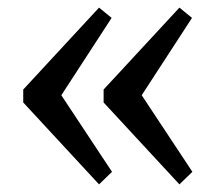

<svg xmlns="http://www.w3.org/2000/svg" viewBox="-20 -505 575 504"><path d="M141 -255 274 -54 240 -21 41 -236V-270L240 -485L273 -458ZM352 -255 485 -54 451 -21 252 -236V-270L451 -485L484 -458Z"/></svg>

Font: Domine
Style: Regular
Weight: 400
Designer: Pablo Impallari, Rodrigo Fuenzalida, Brenda Gallo
Foundry: Pablo Impallari, Rodrigo Fuenzalida, Brenda Gallo
Version: Version 2.000;September 19, 2022;FontCreator 14.0.0.2877 64-